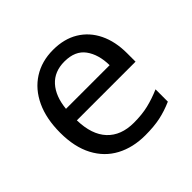

<svg xmlns="http://www.w3.org/2000/svg" viewBox="-142 -692 849 849"><g transform="rotate(-45 282.0 -268.0)"><path d="M292 -546Q361 -546 410.5 -516Q460 -486 486.5 -431.5Q513 -377 513 -304V-251H146Q148 -160 192.5 -112.5Q237 -65 317 -65Q368 -65 407.5 -74.5Q447 -84 489 -102V-25Q448 -7 408 1.5Q368 10 313 10Q237 10 178.5 -21Q120 -52 87.5 -113.5Q55 -175 55 -264Q55 -352 84.5 -415Q114 -478 167.5 -512Q221 -546 292 -546ZM291 -474Q228 -474 191.5 -433.5Q155 -393 148 -321H421Q420 -389 389 -431.5Q358 -474 291 -474Z"/></g></svg>

Font: Noto Sans Javanese
Style: Regular
Weight: 400
Designer: Monotype Design Team
Foundry: Monotype Imaging Inc.
Version: Version 2.004